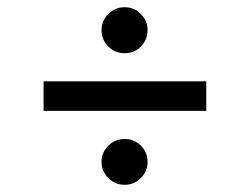

<svg xmlns="http://www.w3.org/2000/svg" viewBox="-20 -555 702 540"><path d="M560.1 -326.2V-243.2H102.5V-326.2ZM330.6 -35.2Q303.7 -35.2 284.7 -54.2Q265.6 -73.2 265.6 -100.1Q265.6 -126.5 284.7 -145.3Q303.7 -164.1 330.6 -164.1Q357.4 -164.1 376.2 -145.3Q395 -126.5 395 -100.1Q395 -73.2 376.2 -54.2Q357.4 -35.2 330.6 -35.2ZM330.6 -405.3Q303.7 -405.3 284.7 -424.1Q265.6 -442.9 265.6 -470.2Q265.6 -496.6 284.7 -515.6Q303.7 -534.7 330.6 -534.7Q357.4 -534.7 376.2 -515.6Q395 -496.6 395 -470.2Q395 -442.9 376.2 -424.1Q357.4 -405.3 330.6 -405.3Z"/></svg>

Font: Adwaita Sans
Style: Regular
Weight: 400
Designer: Rasmus Andersson
Foundry: rsms
Version: Version 4.001;git-9221beed3